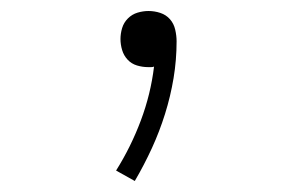

<svg xmlns="http://www.w3.org/2000/svg" viewBox="-20 -114 540 349"><path d="M225 215 191 196Q218 153 236 105Q254 57 260 7Q258 8 255 8Q252 8 249 8Q239 8 229 5Q219 2 212 -5.5Q205 -13 202 -23Q199 -33 199 -43Q199 -53 202 -63Q205 -73 212.5 -80.5Q220 -88 230 -91Q240 -94 250 -94Q261 -94 271.5 -90.5Q282 -87 289 -79Q296 -71 298.5 -60Q301 -49 301 -39Q301 -5 295.5 28Q290 61 280 93Q270 125 256 155.5Q242 186 225 215Z"/></svg>

Font: Iosevka Term Curly Extralight
Style: Regular
Weight: 200
Designer: Belleve Invis
Foundry: Belleve Invis
Version: Version 32.3.0